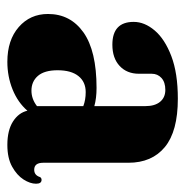

<svg xmlns="http://www.w3.org/2000/svg" viewBox="-11 -483 504 522"><g transform="rotate(90 241.0 -222.0)"><path d="M18 -100.5Q18 -161.5 68.2 -197Q118.5 -232.5 219 -232.5Q247 -232.5 268.5 -226.5V-365.5Q268.5 -391 256.8 -405.2Q245 -419.5 224.5 -419.5Q203.5 -419.5 192 -409Q180.5 -398.5 180.5 -382.5V-347.5Q180.5 -315 159.2 -295.2Q138 -275.5 101.5 -275.5Q39.5 -275.5 39.5 -333.5Q39.5 -363 62.8 -390.5Q86 -418 132.5 -435.8Q179 -453.5 248.5 -453.5Q337 -453.5 379.8 -418.2Q422.5 -383 422.5 -319V-87.5Q422.5 -63 441.5 -63Q456.5 -63 461.5 -79Q464 -83 469 -83Q479.5 -83 479.5 -68Q479.5 -52 468 -34Q456.5 -16 433.2 -3Q410 10 374 10Q334.5 10 310.5 -5.2Q286.5 -20.5 281 -44.5Q258.5 -18.5 223.2 -4.2Q188 10 148 10Q89 10 53.5 -21Q18 -52 18 -100.5ZM171 -126.5Q171 -91 186.2 -73.2Q201.5 -55.5 226.5 -55.5Q249 -55.5 268.5 -70.5V-196.5Q251.5 -203 230.5 -203Q202.5 -203 186.8 -183.2Q171 -163.5 171 -126.5Z"/></g></svg>

Font: Fraunces 144pt S050
Style: Bold
Weight: 700
Version: Version 1.000; ttfautohint (v1.8.3)